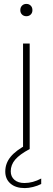

<svg xmlns="http://www.w3.org/2000/svg" viewBox="-20 -763 270 983"><path d="M98 0V-540H132V0ZM115 -680Q101.5 -680 92.8 -688.5Q84 -697 84 -711Q84 -725.5 92.8 -734.2Q101.5 -743 115 -743Q128.5 -743 137.2 -734.2Q146 -725.5 146 -711Q146 -697 137.2 -688.5Q128.5 -680 115 -680ZM107 200Q60.5 200 33.8 177Q7 154 7 115Q7 73.5 34.2 40Q61.5 6.5 120 -24L132 0Q80.5 27.5 57.8 54.2Q35 81 35 114Q35 141.5 54 157.8Q73 174 105 174Q148 174 191 151V179Q172.5 188.5 149.5 194.2Q126.5 200 107 200Z"/></svg>

Font: Encode Sans Expanded Expanded Thin
Style: Regular
Weight: 100
Width: 7
Designer: Multiple Designers
Foundry: Impallari Type
Version: Version 3.000; ttfautohint (v1.8.3) -l 8 -r 50 -G 200 -x 14 